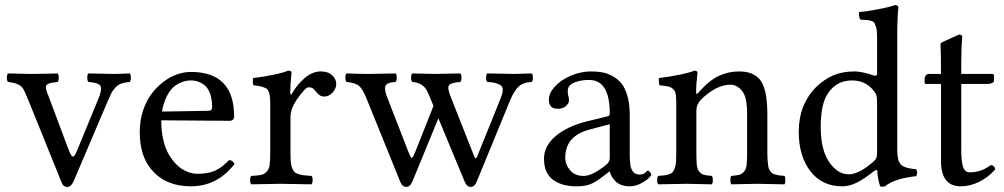

<svg xmlns="http://www.w3.org/2000/svg" viewBox="-20 -718 3923 750"><path d="M325.2 -397.9Q320.8 -402.3 320.8 -414.6Q320.8 -426.8 325.2 -431.2Q399.4 -429.2 420.9 -429.2Q442.9 -429.2 486.8 -431.2Q491.2 -426.8 491.2 -414.6Q491.2 -402.3 486.8 -397.9Q466.3 -396 452.9 -391.1Q439.5 -386.2 429.7 -375Q419.9 -363.8 415 -354.2Q410.2 -344.7 401.4 -324.2L268.1 -11.2Q257.8 12.2 244.1 12.2Q234.4 12.2 229 7.6Q223.6 2.9 219.2 -8.8L91.3 -325.2Q75.2 -364.7 69.3 -373Q56.6 -390.6 24.9 -396Q18.6 -397 11.2 -397.9Q6.8 -402.3 6.8 -414.6Q6.8 -426.8 11.2 -431.2Q85.4 -429.2 99.1 -429.2Q130.9 -429.2 205.1 -431.2Q209.5 -426.8 209.5 -414.6Q209.5 -402.3 205.1 -397.9Q195.8 -397 188.5 -395.5L176.3 -393.6Q170.9 -392.6 167.7 -390.1Q164.6 -387.7 162.1 -386Q159.7 -384.3 159.4 -380.1Q159.2 -376 159.2 -373.8Q159.2 -371.6 161.1 -365.5Q163.1 -359.4 164.1 -356L168.9 -344.2L173.8 -331.1L246.1 -138.2Q254.4 -116.2 259.5 -109.9Q264.6 -103.5 269.5 -108.9Q274.9 -114.3 283.2 -134.8L363.8 -331.1Q379.9 -369.1 372.6 -382.1Q365.2 -395 325.2 -397.9Z M612.8 -282.2 793.9 -285.2Q808.6 -285.2 808.6 -298.8Q808.6 -328.6 801.3 -350.3Q793.9 -372.1 781.2 -383.1Q768.6 -394 754.9 -398.9Q741.2 -403.8 725.6 -403.8Q715.8 -403.8 706.3 -402.1Q696.8 -400.4 681.4 -393.3Q666 -386.2 653.6 -374Q641.1 -361.8 629.6 -337.9Q618.2 -314 612.8 -282.2ZM875 -92.8Q891.6 -91.3 896 -77.1Q828.6 9.8 725.6 9.8Q627.4 9.8 572.8 -54.2Q525.9 -107.9 525.9 -202.1Q525.9 -246.1 538.3 -284.7Q550.8 -323.2 571.3 -350.6Q591.8 -377.9 617.9 -397.9Q644 -418 671.6 -427.5Q699.2 -437 725.6 -437Q894.5 -437 894.5 -263.2Q894.5 -246.1 876 -246.1L609.9 -248Q609.9 -163.6 641.6 -110.8Q663.6 -74.7 692.6 -56.9Q721.7 -39.1 751 -39.1Q793 -39.1 819.6 -51Q846.2 -63 875 -92.8Z M1035.6 -316.9Q1035.6 -357.4 1023.9 -369.1Q1012.2 -380.9 970.7 -384.8Q967.8 -388.7 967.5 -398.9Q967.3 -409.2 968.8 -413.1Q1064.5 -425.3 1105.5 -441.9Q1118.7 -441.9 1118.7 -435.1Q1113.8 -387.2 1113.8 -355Q1113.8 -349.6 1116.7 -349.1Q1119.1 -349.1 1122.6 -356Q1142.6 -390.1 1171.9 -414.6Q1201.2 -439 1233.4 -439Q1262.2 -439 1277.8 -423.6Q1293.5 -408.2 1293.5 -391.1Q1293.5 -372.1 1279.1 -356.4Q1264.6 -340.8 1246.6 -340.8Q1237.3 -340.8 1230.2 -345Q1223.1 -349.1 1214.4 -359.4L1205.6 -370.1Q1198.7 -377 1184.6 -377Q1172.9 -377 1138.7 -328.1Q1114.7 -292.5 1114.7 -261.2V-122.1Q1114.7 -100.6 1115.7 -86.9Q1116.7 -73.2 1120.8 -62.7Q1125 -52.2 1129.4 -47.1Q1133.8 -42 1144.8 -38.3Q1155.8 -34.7 1166 -33.4Q1176.3 -32.2 1196.8 -30.8Q1201.2 -26.4 1201.2 -14.4Q1201.2 -2.4 1196.8 2Q1110.8 0 1075.7 0Q1045.4 0 961.4 2Q957 -2.4 957 -14.4Q957 -26.4 961.4 -30.8Q987.8 -32.2 999.8 -34.7Q1011.7 -37.1 1021.2 -46.9Q1030.8 -56.6 1033.2 -73.2Q1035.6 -89.8 1035.6 -122.1Z M1525.4 -397.9Q1490.7 -396 1485.4 -381.6Q1480 -367.2 1495.1 -331.1L1575.2 -125Q1585 -100.6 1588.9 -101.1Q1592.8 -101.6 1603 -127L1673.3 -304.2L1667 -319.8Q1650.4 -360.8 1643.1 -371.1Q1626.5 -395 1590.3 -397.9Q1585.9 -402.3 1585.9 -414.6Q1585.9 -426.8 1590.3 -431.2Q1664.6 -429.2 1678.2 -429.2Q1704.1 -429.2 1778.3 -431.2Q1782.7 -426.8 1782.7 -414.6Q1782.7 -402.3 1778.3 -397.9Q1739.3 -395 1733.2 -383.5Q1727.1 -372.1 1741.7 -336.9L1828.1 -118.2Q1830.1 -113.8 1831.3 -110.6Q1832.5 -107.4 1833.7 -105Q1835 -102.5 1835.9 -101.6L1837.9 -99.6Q1838.4 -99.1 1839.4 -100.1Q1840.3 -101.1 1841.1 -101.6Q1841.8 -102.1 1843 -105Q1844.2 -107.9 1845 -109.4Q1845.7 -110.8 1847.7 -115.2L1850.1 -122.1L1934.1 -330.1Q1939.5 -343.8 1941.4 -350.6Q1943.8 -357.9 1943.8 -367.7Q1943.8 -377.4 1938 -382.8Q1932.1 -388.2 1918.7 -392.6Q1905.3 -397 1883.3 -397.9Q1878.9 -402.3 1878.9 -414.6Q1878.9 -426.8 1883.3 -431.2Q1957.5 -429.2 1987.3 -429.2Q2007.3 -429.2 2057.1 -431.2Q2061.5 -426.8 2061.5 -414.6Q2061.5 -402.3 2057.1 -397.9Q2022 -396 2004.6 -378.7Q1987.3 -361.3 1972.7 -326.2L1842.3 -8.8Q1834 12.2 1819.3 12.2Q1803.7 12.2 1795.4 -7.8L1692.4 -255.9L1591.3 -9.8Q1582 12.2 1567.4 12.2Q1551.8 12.2 1543.5 -7.8L1412.6 -331.1Q1396.5 -370.6 1382.8 -382.3Q1368.7 -394.5 1333.5 -397.9Q1329.1 -402.3 1329.1 -414.6Q1329.1 -426.8 1333.5 -431.2Q1386.2 -429.2 1421.4 -429.2Q1451.2 -429.2 1525.4 -431.2Q1529.8 -426.8 1529.8 -414.6Q1529.8 -402.3 1525.4 -397.9Z M2361.8 -232.9 2282.7 -211.9Q2188 -187 2188 -102.1Q2188 -75.2 2206.8 -53Q2225.6 -30.8 2259.8 -30.8Q2293.9 -30.8 2347.7 -74.2Q2361.8 -85 2361.8 -100.1ZM2361.8 -47.9H2359.9L2339.8 -32.2Q2306.6 -6.3 2285.9 1.7Q2265.1 9.8 2231 9.8Q2174.3 9.8 2139.6 -16.1Q2105 -42 2105 -98.1Q2105 -147.9 2150.4 -186.3Q2195.8 -224.6 2270 -243.2L2356 -264.2Q2361.8 -266.1 2361.8 -275.9Q2361.8 -405.8 2280.8 -405.8Q2247.6 -405.8 2222.7 -395.3Q2197.8 -384.8 2197.8 -363.8Q2197.8 -350.1 2199.7 -344.2Q2202.6 -338.4 2202.6 -326.2Q2202.6 -314.5 2190.7 -303.7Q2178.7 -293 2158.7 -293Q2124 -293 2124 -328.1Q2124 -354.5 2147.9 -380.4Q2171.9 -406.2 2210.4 -422.6Q2249 -439 2289.1 -439Q2313 -439 2333 -435.3Q2353 -431.6 2373.5 -420.4Q2394 -409.2 2408.2 -391.1Q2422.4 -373 2431.2 -342Q2439.9 -311 2439.9 -270V-121.1Q2439.9 -106.9 2440.2 -98.6Q2440.4 -90.3 2441.7 -78.9Q2442.9 -67.4 2445.3 -61Q2447.8 -54.7 2452.1 -48.3Q2456.5 -42 2463.6 -39.1Q2470.7 -36.1 2480 -36.1Q2489.3 -36.1 2495.6 -40Q2502 -43.9 2505.4 -47.9Q2508.8 -51.8 2510.7 -51.8Q2513.7 -51.8 2518.8 -45.9Q2523.9 -40 2523.9 -35.2Q2523.9 -31.7 2513.4 -21.5Q2502.9 -11.2 2481.9 -0.7Q2460.9 9.8 2439 9.8Q2420.4 9.8 2405.8 3.9Q2391.1 -2 2382.6 -11.5Q2374 -21 2369.1 -29.8Q2364.3 -38.6 2361.8 -47.9Z M2709.5 -357.9Q2752 -405.3 2788.8 -422.1Q2825.7 -439 2867.2 -439Q2923.8 -439 2950.2 -404.8Q2977.5 -368.2 2977.5 -271V-122.1Q2977.5 -104 2978.5 -91.6Q2979.5 -79.1 2981 -69.1Q2982.4 -59.1 2986.3 -53.2Q2990.2 -47.4 2994.4 -43.2Q2998.5 -39.1 3006.8 -36.6Q3015.1 -34.2 3022.9 -33Q3030.8 -31.7 3044.4 -30.8Q3047.9 -26.4 3047.9 -14.4Q3047.9 -2.4 3044.4 2Q2958.5 0 2938.5 0Q2920.4 0 2836.4 2Q2833 -2.4 2833 -14.4Q2833 -26.4 2836.4 -30.8Q2858.4 -32.7 2868.4 -35.4Q2878.4 -38.1 2886.5 -47.6Q2894.5 -57.1 2896.5 -73.7Q2898.4 -90.3 2898.4 -122.1V-273.9Q2898.4 -326.2 2886.2 -351.1Q2877.4 -368.2 2863 -377.7Q2848.6 -387.2 2833.5 -387.2Q2777.8 -387.2 2717.3 -328.1Q2700.2 -309.1 2700.2 -286.1V-122.1Q2700.2 -90.3 2701.9 -73.7Q2703.6 -57.1 2711.4 -47.6Q2719.2 -38.1 2729 -35.4Q2738.8 -32.7 2760.3 -30.8Q2764.6 -26.4 2764.6 -14.4Q2764.6 -2.4 2760.3 2Q2676.3 0 2661.6 0Q2633.3 0 2551.3 2Q2546.9 -2.4 2546.9 -14.4Q2546.9 -26.4 2551.3 -30.8Q2568.4 -32.2 2577.4 -33.4Q2586.4 -34.7 2595.9 -38.3Q2605.5 -42 2609.1 -47.4Q2612.8 -52.7 2616.5 -63.2Q2620.1 -73.7 2620.8 -87.2Q2621.6 -100.6 2621.6 -122.1V-316.9Q2621.6 -339.4 2619.4 -351.3Q2617.2 -363.3 2608.9 -370.6Q2600.6 -377.9 2589.8 -380.4Q2579.1 -382.8 2556.2 -384.8Q2554.7 -389.6 2553.7 -398.9Q2552.7 -408.2 2554.2 -413.1Q2651.9 -425.8 2692.4 -441.9Q2704.6 -441.9 2704.6 -434.1Q2699.2 -387.7 2699.2 -357.9Q2699.2 -344.2 2709.5 -357.9Z M3406.2 -124V-314Q3406.2 -336.4 3403.1 -346.2Q3399.9 -356 3389.2 -368.2Q3357.9 -403.8 3308.1 -403.8Q3247.6 -403.8 3214.8 -354Q3186 -314 3186 -221.2Q3186 -133.3 3218.8 -85.2Q3251.5 -37.1 3295.9 -37.1Q3334.5 -37.1 3390.1 -85Q3400.4 -93.8 3403.3 -101.3Q3406.2 -108.9 3406.2 -124ZM3395 -50.3Q3355 -18.6 3327.6 -4.9Q3298.3 9.8 3270 9.8Q3190.9 9.8 3145.5 -49.3Q3100.1 -108.4 3100.1 -203.1Q3100.1 -310.1 3168.9 -378.9Q3200.7 -409.2 3236.1 -424.1Q3271.5 -439 3318.8 -439Q3333.5 -439 3352.1 -434.8Q3370.6 -430.7 3383.3 -426.3Q3396 -421.9 3397 -421.9Q3406.2 -421.9 3406.2 -431.2V-559.1Q3406.2 -579.1 3405.5 -592.3Q3404.8 -605.5 3401.4 -614.7Q3397.9 -624 3395.3 -628.7Q3392.6 -633.3 3384.5 -636Q3376.5 -638.7 3370.6 -639.4Q3364.7 -640.1 3351.1 -640.6Q3345.2 -641.1 3341.8 -641.1Q3337.4 -645.5 3335.9 -655Q3334.5 -664.6 3335.9 -670.9Q3366.2 -673.3 3411.9 -682.1Q3457.5 -690.9 3476.1 -698.2Q3489.3 -698.2 3489.3 -688Q3484.9 -647.9 3484.9 -583V-129.9Q3484.9 -91.3 3498.5 -75.9Q3512.2 -60.5 3558.1 -57.1Q3562.5 -52.7 3562.5 -43.5Q3562.5 -34.2 3558.1 -29.8Q3473.6 -20.5 3437 9.8Q3425.8 12.7 3418 9.8Q3407.2 -24.9 3407.2 -48.8Q3407.2 -52.2 3405.3 -53.2Q3403.3 -54.2 3400.4 -53.2Q3397.5 -52.2 3395 -50.3Z M3609.9 -429.2H3655.8Q3655.8 -521 3653.8 -543.9Q3653.8 -546.9 3655.5 -549.1Q3657.2 -551.3 3661.9 -553.5Q3666.5 -555.7 3668 -556.6L3726.1 -583Q3738.8 -583 3738.8 -573.2Q3734.9 -532.7 3734.9 -467.8V-429.2H3855Q3862.8 -429.2 3862.8 -422.9V-402.8Q3862.8 -397 3855.2 -393.6Q3847.7 -390.1 3838.9 -390.1H3734.9V-137.2Q3734.9 -87.9 3741.9 -66.4Q3749 -44.9 3768.1 -44.9Q3813.5 -44.9 3850.1 -73.2Q3864.7 -71.8 3867.7 -56.2Q3838.9 -23.9 3803.5 -7.1Q3768.1 9.8 3732.9 9.8Q3655.8 9.8 3655.8 -88.9V-390.1H3596.7Q3591.8 -390.1 3591.8 -396V-409.2Q3591.8 -416.5 3596.2 -422.9Q3600.6 -429.2 3609.9 -429.2Z"/></svg>

Font: Linux Libertine G
Style: Regular
Weight: 400
Designer: Philipp H. Poll
Foundry: Philipp H. Poll
Version: Version 4.7.5